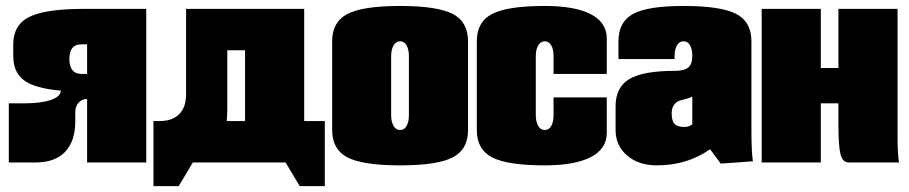

<svg xmlns="http://www.w3.org/2000/svg" viewBox="-20 -550 3079 650"><path d="M475.1 -520V0H274.9V-214.8Q256.8 -214.8 245.8 -202.4Q234.9 -189.9 234.9 -169.9V-140.1Q234.9 -71.8 200.4 -35.9Q166 0 100.1 0H9.8V-200.2H64.9Q119.6 -200.2 152.8 -211.9Q186 -223.6 186 -243.2Q99.1 -250.5 62 -277.6Q24.9 -304.7 24.9 -359.9V-399.9Q24.9 -465.8 79.3 -492.9Q133.8 -520 265.1 -520ZM274.9 -299.8V-399.9H254.9Q214.8 -399.9 214.8 -350.1Q214.8 -325.7 225.1 -312.7Q235.4 -299.8 254.9 -299.8Z M609.9 -520H1009.8V-140.1H1079.6V80.1H994.6L946.8 0H844.7H632.8L585 80.1H499.5V-140.1H519.5Q563 -140.1 586.4 -163.3Q609.9 -186.5 609.9 -230ZM749.5 -379.9V-180.2Q749.5 -166.5 747.6 -140.1H809.6V-379.9Z M1564.5 -410.2V-109.9Q1564.5 -43.9 1512.5 -17.1Q1460.4 9.8 1334.5 9.8Q1208.5 9.8 1156.5 -17.1Q1104.5 -43.9 1104.5 -109.9V-410.2Q1104.5 -476.1 1156.5 -502.9Q1208.5 -529.8 1334.5 -529.8Q1460.4 -529.8 1512.5 -502.9Q1564.5 -476.1 1564.5 -410.2ZM1304.2 -359.9V-160.2Q1304.2 -137.7 1312.3 -123.8Q1320.3 -109.9 1334.5 -109.9Q1348.6 -109.9 1356.4 -123.5Q1364.3 -137.2 1364.3 -160.2V-359.9Q1364.3 -382.8 1356.4 -396.5Q1348.6 -410.2 1334.5 -410.2Q1320.3 -410.2 1312.3 -396.2Q1304.2 -382.3 1304.2 -359.9Z M2034.2 -299.8H1854V-359.9Q1854 -382.8 1846.2 -396.5Q1838.4 -410.2 1824.2 -410.2Q1810.1 -410.2 1802 -396.2Q1793.9 -382.3 1793.9 -359.9V-160.2Q1793.9 -137.7 1802 -123.8Q1810.1 -109.9 1824.2 -109.9Q1838.4 -109.9 1846.2 -123.5Q1854 -137.2 1854 -160.2V-220.2H2034.2V-100.1Q2034.2 -46.4 1980.5 -18.3Q1926.8 9.8 1824.2 9.8Q1698.2 9.8 1646.2 -17.1Q1594.2 -43.9 1594.2 -109.9V-410.2Q1594.2 -476.1 1646.2 -502.9Q1698.2 -529.8 1824.2 -529.8Q1926.8 -529.8 1980.5 -501.7Q2034.2 -473.6 2034.2 -419.9Z M2073.7 -350.1V-410.2Q2073.7 -476.1 2123.3 -502.9Q2172.9 -529.8 2293.9 -529.8Q2420.9 -529.8 2472.4 -502.9Q2523.9 -476.1 2523.9 -410.2V-109.9Q2523.9 -37.1 2528.8 -3.9L2419.9 3.9L2383.8 -44.9Q2307.1 9.8 2203.6 9.8Q2141.6 9.8 2102.8 -23.7Q2064 -57.1 2064 -109.9V-189.9Q2064 -254.9 2110.8 -282.5Q2157.7 -310.1 2263.7 -310.1Q2296.4 -310.1 2310.1 -321.5Q2323.7 -333 2323.7 -360.8Q2323.7 -383.3 2316.2 -396.7Q2308.6 -410.2 2293.9 -410.2Q2279.8 -410.2 2271.7 -396.2Q2263.7 -382.3 2263.7 -359.9V-350.1ZM2323.7 -128.9V-223.1Q2317.9 -219.2 2304.2 -215.8Q2290.5 -212.4 2280.5 -209.2Q2270.5 -206.1 2262.2 -195.3Q2253.9 -184.6 2253.9 -166Q2253.9 -142.1 2263.4 -131.1Q2272.9 -120.1 2298.8 -120.1Q2310.5 -120.1 2323.7 -128.9Z M2558.6 -520H2758.8V-319.8H2818.4V-520H3018.6V-80.1Q3018.6 -33.2 3023.4 0H2853.5Q2832.5 0 2825.4 -28.1Q2818.4 -56.2 2818.4 -129.9V-200.2H2758.8V0H2558.6Z"/></svg>

Font: Mikodacs
Style: Regular
Weight: 400
Designer: gluk (gluksza@wp.pl)
Foundry: gluk (gluksza@wp.pl)
Version: Version 0.28